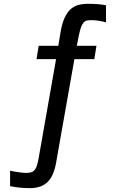

<svg xmlns="http://www.w3.org/2000/svg" viewBox="-20 -765 617 1003"><path d="M533.7 -648.4Q511.7 -654.3 493.2 -657Q474.6 -659.7 456.1 -659.7Q443.4 -659.7 433.8 -657.7Q424.3 -655.8 416.7 -647.2Q409.2 -638.7 403.3 -622.8Q397.5 -606.9 391.6 -578.6L381.3 -525.9H483.9L472.7 -456.1H368.7L272.9 85.9Q260.3 155.8 227.5 186.8Q194.8 217.8 136.7 217.8Q81.5 217.8 32.7 207.5V127Q88.9 138.2 118.2 138.2Q135.3 138.2 145.8 134Q156.2 129.9 162.8 120.8Q169.4 111.8 173.8 96.7Q178.2 81.5 182.1 60.1L272.9 -456.1H170.9L182.1 -525.9H284.7L295.9 -594.7Q303.2 -639.6 316.2 -668.9Q329.1 -698.2 346.7 -715.1Q364.3 -731.9 387.7 -738.5Q411.1 -745.1 439.9 -745.1Q466.3 -745.1 489.7 -743.4Q513.2 -741.7 533.7 -737.3Z"/></svg>

Font: Ishtika
Style: Block
Weight: 400
Designer: Kailash Nadh
Version: Version 2.3